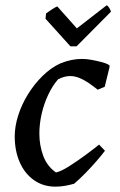

<svg xmlns="http://www.w3.org/2000/svg" viewBox="-20 -685 448 717"><path d="M187 12Q141 12 106.5 -12.5Q72 -37 53.5 -79.5Q35 -122 35 -176Q35 -213 48 -254Q61 -295 84.5 -333Q108 -371 139 -401.5Q170 -432 205 -448Q227 -457 247 -461Q267 -465 287 -465Q302 -465 321.5 -461.5Q341 -458 360 -453Q379 -448 389 -441V-434L371 -361L345 -350Q326 -365 309 -376.5Q292 -388 275 -394.5Q258 -401 242 -401Q231 -401 220 -398Q209 -395 197 -389Q176 -365 160 -331Q144 -297 135.5 -259.5Q127 -222 127 -186Q127 -142 141.5 -103Q156 -64 189 -41Q208 -45 238 -64Q268 -83 298.5 -105.5Q329 -128 350 -145L372 -122Q360 -106 340.5 -83.5Q321 -61 299 -38.5Q277 -16 257 1Q240 6 222.5 9Q205 12 187 12ZM243 -512 150 -615 152 -635Q165 -644 175.5 -651Q186 -658 194 -661L267 -579L378 -665Q382 -665 388 -655.5Q394 -646 394 -641L266 -512Z"/></svg>

Font: Labrada Medium
Style: Italic
Weight: 500
Italic angle: -7°
Designer: Mercedes Jáuregui
Foundry: Omnibus-Type Team
Version: Version 1.000